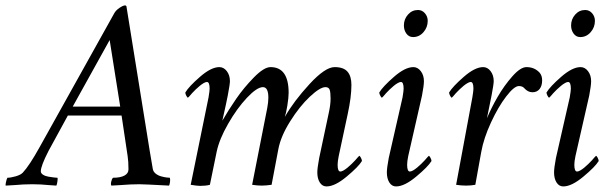

<svg xmlns="http://www.w3.org/2000/svg" viewBox="-75 -667 2224 693"><path d="M333 -25.4Q359.4 -25.4 374 -33.2Q388.7 -41 388.7 -55.7Q388.7 -85 385.7 -103.5L363.8 -250H169.9Q120.6 -160.6 100.1 -122.1Q72.3 -67.9 72.3 -48.8Q72.3 -41.5 80.3 -36.4Q88.4 -31.2 100.1 -29.3Q111.8 -27.3 119.9 -26.4Q127.9 -25.4 132.3 -25.4Q133.8 -23.4 132.3 -12.5Q130.9 -1.5 128.4 2.9Q115.2 2.4 100.3 1Q85.4 -0.5 72.3 -1.2Q59.1 -2 41.5 -2Q22.9 -2 9 -1.2Q-4.9 -0.5 -21.7 1Q-38.6 2.4 -54.2 2.9Q-55.7 1 -53.5 -9.5Q-51.3 -20 -48.3 -25.4Q-37.1 -25.4 -18.8 -30.5Q-0.5 -35.6 7.3 -43.9Q30.8 -68.8 67.9 -135.7L337.4 -619.1Q343.3 -629.9 356.4 -638.7Q369.6 -647.5 376.5 -647.5Q379.9 -647.5 381.3 -644.5L465.3 -123Q475.1 -63.5 476.6 -56.6Q478.5 -46.9 487.3 -40Q496.1 -33.2 507.3 -30.3Q518.6 -27.3 526.1 -26.4Q533.7 -25.4 538.1 -25.4Q540 -19.5 538.6 -9.8Q537.1 0 535.2 2.9Q444.8 -2 428.2 -2Q409.7 -2 394.5 -1.2Q379.4 -0.5 360.8 1Q342.3 2.4 327.1 2.9Q324.2 -1 326.4 -11.2Q328.6 -21.5 333 -25.4ZM187.5 -282.2H358.9L320.8 -522.5Z M1077.1 -96.7 1111.3 -257.8Q1118.2 -288.6 1118.2 -310.5Q1118.2 -333 1115 -342.8Q1111.8 -352.5 1099.6 -352.5Q1080.1 -352.5 1043.2 -317.9Q1006.3 -283.2 972.4 -229.2Q938.5 -175.3 929.7 -128.9L905.3 0Q884.8 2.9 869.1 2.9Q854 2.9 835 0L889.6 -277.3Q893.6 -298.3 893.6 -314.5Q893.6 -352.5 874 -352.5Q852.5 -352.5 816.4 -314.2Q780.3 -275.9 748.3 -220Q716.3 -164.1 707 -119.1L682.6 0Q668.5 3.9 647.5 3.9Q636.7 3.9 613.3 0L677.7 -315.4Q681.6 -338.9 681.6 -346.7Q681.6 -371.1 671.9 -371.1Q667 -371.1 659.9 -366.9Q652.8 -362.8 645.8 -356.9Q638.7 -351.1 631.1 -343.8Q623.5 -336.4 618.2 -330.6Q613.3 -324.2 608.4 -319.3L603.5 -314.5Q601.1 -314.5 597.4 -321.5Q593.8 -328.6 593.8 -333Q606.4 -354.5 646.7 -389.6Q687 -424.8 716.8 -424.8Q732.4 -424.8 743.7 -410.2Q754.9 -395.5 754.9 -374Q754.9 -363.3 747.1 -322.3Q742.7 -298.8 727.5 -231.4Q749.5 -269.5 777.1 -309.8Q804.7 -350.1 841.3 -387.5Q877.9 -424.8 901.4 -424.8Q966.8 -424.8 966.8 -332Q966.8 -314.9 962.2 -286.4Q957.5 -257.8 953.1 -245.1Q985.4 -301.8 1042 -363.3Q1098.6 -424.8 1132.8 -424.8Q1165 -424.8 1179.2 -408.4Q1193.4 -392.1 1193.4 -360.4Q1193.4 -316.4 1179.7 -253.9L1147.5 -103.5Q1143.6 -84 1143.6 -72.3Q1143.6 -47.9 1153.3 -47.9Q1158.2 -47.9 1165.3 -52Q1172.4 -56.2 1179.4 -62Q1186.5 -67.9 1194.1 -75.2Q1201.7 -82.5 1207 -88.4Q1211.9 -94.7 1216.8 -99.6L1221.7 -104.5Q1224.1 -104.5 1227.8 -97.4Q1231.4 -90.3 1231.4 -85.9Q1219.2 -65.4 1176.5 -29.8Q1133.8 5.9 1103.5 5.9Q1088.4 5.9 1079.3 -8.3Q1070.3 -22.5 1070.3 -44.9Q1070.3 -60.5 1077.1 -96.7Z M1377.9 -315.4Q1381.8 -338.9 1381.8 -346.7Q1381.8 -371.1 1372.1 -371.1Q1367.2 -371.1 1360.1 -366.9Q1353 -362.8 1345.9 -356.9Q1338.9 -351.1 1331.3 -343.8Q1323.7 -336.4 1318.4 -330.6Q1313.5 -324.2 1308.6 -319.3L1303.7 -314.5Q1301.3 -314.5 1297.6 -321.5Q1293.9 -328.6 1293.9 -333Q1306.6 -354.5 1346.9 -389.6Q1387.2 -424.8 1417 -424.8Q1432.6 -424.8 1443.8 -410.2Q1455.1 -395.5 1455.1 -374Q1455.1 -358.4 1448.2 -322.3L1398.4 -103.5Q1394.5 -84 1394.5 -72.3Q1394.5 -47.9 1404.3 -47.9Q1409.2 -47.9 1416.3 -52Q1423.3 -56.2 1430.4 -62Q1437.5 -67.9 1445.1 -75.2Q1452.6 -82.5 1458 -88.4Q1462.9 -94.7 1467.8 -99.6L1472.7 -104.5Q1475.1 -104.5 1478.8 -97.4Q1482.4 -90.3 1482.4 -85.9Q1470.2 -65.4 1427.5 -29.8Q1384.8 5.9 1354.5 5.9Q1339.4 5.9 1330.3 -8.3Q1321.3 -22.5 1321.3 -44.9Q1321.3 -60.5 1328.1 -96.7ZM1433.6 -630.9Q1448.7 -630.9 1458.7 -619.1Q1468.8 -607.4 1468.8 -591.8Q1468.8 -568.4 1453.4 -550.8Q1438 -533.2 1416 -533.2Q1400.9 -533.2 1391.8 -545.7Q1382.8 -558.1 1382.8 -575.2Q1382.8 -597.7 1397.5 -614.3Q1412.1 -630.9 1433.6 -630.9Z M1825.2 -424.8Q1854.5 -424.8 1873 -404.3Q1881.8 -393.6 1881.8 -377Q1881.8 -357.4 1872.6 -345.7Q1863.3 -334 1846.7 -334Q1830.6 -334 1817.4 -348.6Q1811 -356.4 1797.9 -356.4Q1780.8 -356.4 1752 -318.8Q1723.1 -281.2 1697 -224.6Q1670.9 -168 1662.1 -119.1L1640.6 0Q1624.5 2.9 1607.4 2.9Q1588.9 2.9 1571.3 0L1629.9 -315.4Q1633.8 -338.9 1633.8 -346.7Q1633.8 -371.1 1624 -371.1Q1619.1 -371.1 1612.1 -366.9Q1605 -362.8 1597.9 -356.9Q1590.8 -351.1 1583.3 -343.8Q1575.7 -336.4 1570.3 -330.6Q1565.4 -324.2 1560.5 -319.3L1555.7 -314.5Q1553.2 -314.5 1549.6 -321.5Q1545.9 -328.6 1545.9 -333Q1558.6 -354.5 1598.9 -389.6Q1639.2 -424.8 1668.9 -424.8Q1684.6 -424.8 1695.8 -410.2Q1707 -395.5 1707 -374Q1707 -363.3 1699.2 -322.3Q1694.3 -295.9 1682.6 -240.2Q1697.8 -276.9 1721.2 -317.4Q1744.6 -357.9 1774.2 -391.4Q1803.7 -424.8 1825.2 -424.8Z M1981.4 -315.4Q1985.4 -338.9 1985.4 -346.7Q1985.4 -371.1 1975.6 -371.1Q1970.7 -371.1 1963.6 -366.9Q1956.5 -362.8 1949.5 -356.9Q1942.4 -351.1 1934.8 -343.8Q1927.2 -336.4 1921.9 -330.6Q1917 -324.2 1912.1 -319.3L1907.2 -314.5Q1904.8 -314.5 1901.1 -321.5Q1897.5 -328.6 1897.5 -333Q1910.2 -354.5 1950.4 -389.6Q1990.7 -424.8 2020.5 -424.8Q2036.1 -424.8 2047.4 -410.2Q2058.6 -395.5 2058.6 -374Q2058.6 -358.4 2051.8 -322.3L2002 -103.5Q1998 -84 1998 -72.3Q1998 -47.9 2007.8 -47.9Q2012.7 -47.9 2019.8 -52Q2026.9 -56.2 2033.9 -62Q2041 -67.9 2048.6 -75.2Q2056.2 -82.5 2061.5 -88.4Q2066.4 -94.7 2071.3 -99.6L2076.2 -104.5Q2078.6 -104.5 2082.3 -97.4Q2085.9 -90.3 2085.9 -85.9Q2073.7 -65.4 2031 -29.8Q1988.3 5.9 1958 5.9Q1942.9 5.9 1933.8 -8.3Q1924.8 -22.5 1924.8 -44.9Q1924.8 -60.5 1931.6 -96.7ZM2037.1 -630.9Q2052.2 -630.9 2062.3 -619.1Q2072.3 -607.4 2072.3 -591.8Q2072.3 -568.4 2056.9 -550.8Q2041.5 -533.2 2019.5 -533.2Q2004.4 -533.2 1995.4 -545.7Q1986.3 -558.1 1986.3 -575.2Q1986.3 -597.7 2001 -614.3Q2015.6 -630.9 2037.1 -630.9Z"/></svg>

Font: Amiri
Style: Slanted
Weight: 400
Italic angle: 9°
Designer: Khaled Hosny
Version: Version 000.107